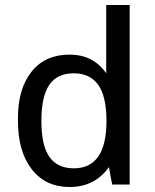

<svg xmlns="http://www.w3.org/2000/svg" viewBox="-20 -740 623 770"><path d="M500 0H430Q423 -32 417 -70Q360 10 259 10Q163 10 107.5 -61Q52 -132 52 -256V-267Q52 -384 106.5 -452.5Q161 -521 259 -521Q354 -521 406 -446V-720H500ZM146 -255Q146 -157 178 -111Q210 -65 276 -65Q407 -65 407 -255Q407 -353 374 -399.5Q341 -446 276 -446Q209 -446 177.5 -399.5Q146 -353 146 -255Z"/></svg>

Font: Chivo
Style: Regular
Weight: 400
Designer: Hector Gatti
Foundry: Omnibus-Type
Version: Version 1.006; ttfautohint (v1.4.1)